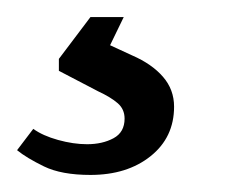

<svg xmlns="http://www.w3.org/2000/svg" viewBox="-77 -20 276 225"><path d="M29 185Q-5 185 -25.5 175Q-46 165 -57 156L-38 131Q-27 139 -9 144Q9 149 25 149Q43 149 56 142Q69 135 69 119Q69 108 61 101Q53 94 38 87L-8 63V49L29 0H68L52 33L78 45Q101 55 114 70Q127 85 127 105Q127 141 99.5 163Q72 185 29 185Z"/></svg>

Font: Faustina Light Light
Style: Italic
Weight: 300
Italic angle: -8°
Version: Version 1.200